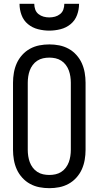

<svg xmlns="http://www.w3.org/2000/svg" viewBox="-20 -975 515 1003"><path d="M238 8Q211 8 185.5 3Q160 -2 137 -14.5Q114 -27 96 -47Q78 -67 67.5 -90.5Q57 -114 52.5 -140Q48 -166 48 -192V-543Q48 -569 52.5 -595Q57 -621 67.5 -644.5Q78 -668 96 -688Q114 -708 137 -720.5Q160 -733 185.5 -738Q211 -743 238 -743Q264 -743 289.5 -738Q315 -733 338 -720.5Q361 -708 379 -688Q397 -668 407.5 -644.5Q418 -621 422.5 -595Q427 -569 427 -543V-192Q427 -166 422.5 -140Q418 -114 407.5 -90.5Q397 -67 379 -47Q361 -27 338 -14.5Q315 -2 289.5 3Q264 8 238 8ZM238 -61Q254 -61 270 -64.5Q286 -68 300 -77Q314 -86 324 -99.5Q334 -113 339.5 -128Q345 -143 347.5 -159.5Q350 -176 350 -192V-543Q350 -559 347.5 -575.5Q345 -592 339.5 -607Q334 -622 324 -635.5Q314 -649 300 -658Q286 -667 270 -670.5Q254 -674 238 -674Q221 -674 205 -670.5Q189 -667 175 -658Q161 -649 151 -635.5Q141 -622 135.5 -607Q130 -592 127.5 -575.5Q125 -559 125 -543V-192Q125 -176 127.5 -159.5Q130 -143 135.5 -128Q141 -113 151 -99.5Q161 -86 175 -77Q189 -68 205 -64.5Q221 -61 238 -61ZM237 -815Q208 -815 178.5 -822.5Q149 -830 126 -849Q103 -868 92.5 -896.5Q82 -925 82 -955H159Q159 -940 164 -925.5Q169 -911 181 -901.5Q193 -892 207.5 -888Q222 -884 237 -884Q253 -884 267.5 -888Q282 -892 294 -901.5Q306 -911 311 -925.5Q316 -940 316 -955H393Q393 -925 382.5 -896.5Q372 -868 349 -849Q326 -830 296.5 -822.5Q267 -815 237 -815Z"/></svg>

Font: Iosevka QP
Style: Regular
Weight: 400
Designer: Belleve Invis
Foundry: Belleve Invis
Version: Version 20.0.0; ttfautohint (v1.8.4)